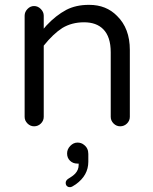

<svg xmlns="http://www.w3.org/2000/svg" viewBox="-20 -523 635 795"><path d="M161.1 -39.1V-334Q200.2 -382.8 238.3 -407.2Q277.3 -430.7 328.1 -430.7Q378.9 -430.7 407.2 -402.3Q438.5 -371.1 438.5 -306.6V-39.1Q438.5 -23.4 450.2 -11.7Q461.9 0 477.5 0Q494.1 0 505.9 -11.7Q517.6 -23.4 517.6 -39.1V-316.4Q517.6 -405.3 464.8 -457Q419.9 -502.9 349.6 -502.9Q348.6 -502.9 347.7 -502.9Q294.9 -502.9 254.9 -482.4Q210.9 -459 171.9 -417L161.1 -404.3V-458Q161.1 -473.6 148.9 -485.8Q136.7 -498 121.1 -498Q105.5 -498 93.8 -485.8Q82 -473.6 82 -458V-39.1Q82 -23.4 93.8 -11.7Q105.5 0 121.1 0Q137.7 0 149.4 -11.7Q161.1 -23.4 161.1 -39.1ZM293.9 240.2Q345.7 203.1 345.7 146.5V114.3Q345.7 89.8 327.1 76.2Q316.4 67.4 300.8 67.4Q284.2 67.4 271 81.1Q257.8 94.7 257.8 112.3Q257.8 130.9 270 142.6Q282.2 154.3 299.8 154.3H305.7V160.2Q305.7 180.7 291 196.3Q280.3 207 261.7 217.8Q252 224.6 252 234.4Q252 245.1 260.7 250Q263.7 252 270.5 252Q277.3 252 293.9 240.2Z"/></svg>

Font: FakePearl
Style: Light
Weight: 350
Version: Version 1.2